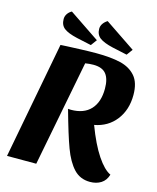

<svg xmlns="http://www.w3.org/2000/svg" viewBox="-127 -940 857 1047"><g transform="rotate(15 301.5 -416.0)"><path d="M171 -662Q193 -663 245 -665Q297 -667 334 -667Q417 -667 471.5 -654Q526 -641 557.5 -604.5Q589 -568 589 -499Q589 -415 544.5 -357.5Q500 -300 424 -286Q462 -185 502.5 -124.5Q543 -64 580 -47Q570 -13 544 3.5Q518 20 482 20Q426 20 390 -18.5Q354 -57 328 -127Q302 -197 264 -334Q271 -333 280 -333Q353 -333 391.5 -374.5Q430 -416 430 -492Q430 -547 408 -574.5Q386 -602 336 -602Q314 -602 290 -598L174 0H9L134 -660ZM294 -702 211 -720Q159 -732 136.5 -749.5Q114 -767 114 -801Q114 -817 123 -830.5Q132 -844 147 -852L319 -736ZM496 -702 413 -720Q361 -732 338 -749.5Q315 -767 315 -800Q315 -816 324.5 -829.5Q334 -843 349 -852L521 -736Z"/></g></svg>

Font: Sansita
Style: Bold Italic
Weight: 700
Italic angle: -11°
Designer: Pablo Cosgaya
Foundry: Omnibus-Type
Version: Version 1.006